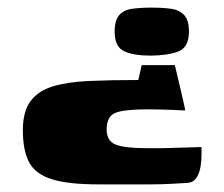

<svg xmlns="http://www.w3.org/2000/svg" viewBox="-20 -395 589 504"><path d="M352 -224H439Q439 -224 443 -207Q447 -190 452.5 -167Q458 -144 462 -126Q466 -108 466 -105Q449 -106 433.5 -106.5Q418 -107 402 -107.5Q386 -108 367 -108Q307 -108 283.5 -99Q260 -90 260 -55Q260 -25 283.5 -15.5Q307 -6 367 -6H401Q407 -6 423 -6.5Q439 -7 458 -7.5Q477 -8 491.5 -8.5Q506 -9 509 -9Q509 -3 509 11.5Q509 26 506.5 42Q504 58 496.5 70.5Q489 83 474 85Q458 86 430.5 87.5Q403 89 374 89Q352 89 329.5 89Q307 89 284.5 89Q262 89 239 89Q159 89 116 75.5Q73 62 56.5 31Q40 0 40 -53Q40 -103 60.5 -130Q81 -157 119.5 -168.5Q158 -180 214.5 -182.5Q271 -185 343 -185ZM476 -312Q476 -270 447 -259.5Q418 -249 374 -249Q331 -249 306 -260.5Q281 -272 281 -312Q281 -342 293 -355.5Q305 -369 327 -372Q349 -375 378 -375Q407 -375 429 -372Q451 -369 463.5 -355.5Q476 -342 476 -312Z"/></svg>

Font: Genos Thin Black
Style: Regular
Weight: 900
Version: Version 1.010